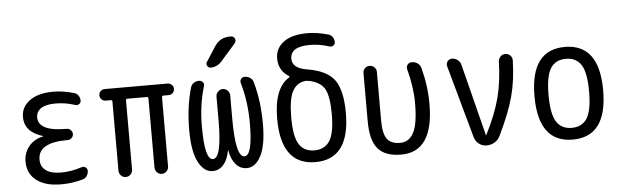

<svg xmlns="http://www.w3.org/2000/svg" viewBox="-49 -933 3597 1115"><g transform="rotate(-5 1750.0 -375.0)"><path d="M185.5 -276.4Q186.5 -276.4 186.5 -278.3Q186.5 -279.3 185.5 -279.3Q79.1 -311.5 80.1 -400.4Q80.1 -457 129.9 -493.7Q179.7 -530.3 267.6 -530.3Q323.2 -530.3 388.7 -511.7Q403.3 -507.8 412.6 -494.6Q421.9 -481.4 421.9 -464.8Q421.9 -452.1 411.6 -445.3Q401.4 -438.5 388.7 -442.4Q331.1 -460.9 275.4 -460.9Q218.8 -460.9 190.4 -441.9Q162.1 -422.9 162.1 -389.6Q162.1 -308.6 324.2 -308.6H327.1Q339.8 -308.6 350.1 -299.3Q360.4 -290 360.4 -275.9Q360.4 -261.7 350.1 -252.4Q339.8 -243.2 327.1 -243.2H324.2Q154.3 -243.2 154.3 -144.5Q154.3 -103.5 184.1 -81.1Q213.9 -58.6 272.5 -58.6Q332 -58.6 394.5 -79.1Q406.2 -83 417 -75.7Q427.7 -68.4 427.7 -54.7Q427.7 -39.1 418.5 -25.4Q409.2 -11.7 393.6 -7.8Q332 9.8 267.6 9.8Q174.8 9.8 123.5 -30.3Q72.3 -70.3 72.3 -139.6Q72.3 -190.4 103 -228Q133.8 -265.6 185.5 -276.4Z M566.4 -452.1Q552.7 -452.1 543 -461.9Q533.2 -471.7 533.2 -485.8Q533.2 -500 543 -509.8Q552.7 -519.5 567.4 -519.5H933.6Q947.3 -519.5 957.5 -509.8Q967.8 -500 967.8 -485.8Q967.8 -471.7 958 -461.9Q948.2 -452.1 933.6 -452.1H904.3Q895.5 -452.1 894.5 -443.4V-40Q894.5 -24.4 883.3 -12.2Q872.1 0 855 0Q837.9 0 826.7 -12.2Q815.4 -24.4 815.4 -40V-443.4Q815.4 -452.1 806.6 -452.1H694.3Q685.5 -452.1 684.6 -443.4V-40Q684.6 -24.4 673.3 -12.2Q662.1 0 645 0Q627.9 0 616.7 -12.2Q605.5 -24.4 605.5 -40V-443.4Q605.5 -452.1 595.7 -452.1Z M1150.4 9.8Q1100.6 9.8 1067.9 -52.2Q1035.2 -114.3 1035.2 -238.3Q1035.2 -374 1067.4 -484.4Q1071.3 -500 1085 -509.8Q1098.6 -519.5 1117.2 -519.5Q1130.9 -519.5 1139.2 -508.8Q1147.5 -498 1142.6 -485.4Q1109.4 -375 1110.4 -250Q1110.4 -59.6 1158.2 -59.6Q1210 -59.6 1210 -282.2V-419.9Q1210 -435.5 1222.2 -447.8Q1234.4 -460 1250 -460Q1265.6 -460 1277.8 -447.8Q1290 -435.5 1290 -419.9V-282.2Q1290 -60.5 1341.8 -59.6Q1389.6 -59.6 1389.6 -250Q1389.6 -375 1357.4 -485.4Q1353.5 -498 1361.3 -508.8Q1369.1 -519.5 1382.8 -519.5Q1400.4 -519.5 1414.6 -509.8Q1428.7 -500 1432.6 -484.4Q1464.8 -374 1464.8 -238.3Q1464.8 -114.3 1432.6 -52.2Q1400.4 9.8 1349.6 9.8Q1312.5 9.8 1286.6 -19Q1260.7 -47.9 1251 -101.6Q1251 -103.5 1250 -103.5Q1249 -103.5 1249 -101.6Q1239.3 -47.9 1213.4 -19Q1187.5 9.8 1150.4 9.8ZM1317.4 -759.8H1323.2Q1339.8 -759.8 1346.2 -745.6Q1352.5 -731.4 1341.8 -717.8L1255.9 -620.1Q1228.5 -589.8 1190.4 -589.8Q1177.7 -589.8 1171.4 -602.1Q1165 -614.3 1171.9 -624L1228.5 -711.9Q1259.8 -759.8 1317.4 -759.8Z M1731.4 -464.8Q1680.7 -459 1656.2 -412.1Q1631.8 -365.2 1631.8 -259.8Q1631.8 -149.4 1660.6 -104Q1689.5 -58.6 1750 -58.6Q1810.5 -58.6 1839.4 -104.5Q1868.2 -150.4 1868.2 -259.8Q1868.2 -366.2 1842.8 -408.7Q1817.4 -451.2 1749 -463.9H1747.1Q1737.3 -465.8 1731.4 -464.8ZM1549.8 -259.8Q1549.8 -438.5 1639.6 -493.2Q1645.5 -497.1 1640.6 -501Q1580.1 -538.1 1580.1 -608.4Q1580.1 -668 1628.4 -704.1Q1676.8 -740.2 1767.6 -740.2Q1823.2 -740.2 1888.7 -721.7Q1903.3 -717.8 1912.6 -704.6Q1921.9 -691.4 1921.9 -674.8Q1921.9 -662.1 1911.6 -655.3Q1901.4 -648.4 1888.7 -652.3Q1831.1 -670.9 1775.4 -670.9Q1662.1 -670.9 1662.1 -599.6Q1662.1 -543.9 1750 -530.3Q1863.3 -511.7 1906.7 -451.7Q1950.2 -391.6 1950.2 -259.8Q1950.2 9.8 1750 9.8Q1549.8 9.8 1549.8 -259.8Z M2250 9.8Q2157.2 9.8 2114.7 -39.1Q2072.3 -87.9 2072.3 -200.2V-481.4Q2072.3 -497.1 2083.5 -508.3Q2094.7 -519.5 2110.8 -519.5Q2127 -519.5 2138.7 -508.3Q2150.4 -497.1 2150.4 -481.4V-196.3Q2150.4 -121.1 2173.3 -89.8Q2196.3 -58.6 2250 -58.6Q2301.8 -58.6 2328.6 -109.9Q2355.5 -161.1 2355.5 -282.2Q2355.5 -374 2327.1 -480.5Q2323.2 -495.1 2332 -507.3Q2340.8 -519.5 2357.4 -519.5Q2376 -519.5 2391.1 -508.8Q2406.2 -498 2410.2 -480.5Q2438.5 -375 2438.5 -269.5Q2438.5 9.8 2250 9.8Z M2677.7 -52.7 2559.6 -478.5Q2555.7 -494.1 2565.4 -506.8Q2575.2 -519.5 2590.8 -519.5Q2609.4 -519.5 2624.5 -507.8Q2639.6 -496.1 2643.6 -477.5L2749 -60.5Q2749 -59.6 2750 -59.6Q2752 -59.6 2752 -61.5Q2809.6 -174.8 2834 -268.1Q2858.4 -361.3 2861.3 -478.5Q2862.3 -495.1 2873.5 -507.3Q2884.8 -519.5 2902.3 -519.5Q2919.9 -519.5 2931.6 -507.3Q2943.4 -495.1 2942.4 -477.5Q2939.5 -362.3 2914.6 -269.5Q2889.6 -176.8 2828.1 -49.8Q2817.4 -26.4 2795.9 -13.2Q2774.4 0 2748 0Q2723.6 0 2704.1 -14.6Q2684.6 -29.3 2677.7 -52.7Z M3339.4 -415.5Q3310.5 -460.9 3250 -460.9Q3189.5 -460.9 3160.6 -415.5Q3131.8 -370.1 3131.8 -260.3Q3131.8 -150.4 3160.6 -104.5Q3189.5 -58.6 3250 -58.6Q3310.5 -58.6 3339.4 -104.5Q3368.2 -150.4 3368.2 -260.3Q3368.2 -370.1 3339.4 -415.5ZM3450.2 -260.3Q3450.2 9.8 3250 9.8Q3049.8 9.8 3049.8 -260.3Q3049.8 -530.3 3250 -530.3Q3450.2 -530.3 3450.2 -260.3Z"/></g></svg>

Font: Rounded Mgen+ 2m regular
Style: Regular
Weight: 400
Designer: [Source Han Sans]
Ryoko NISHIZUKA  (kana & ideographs); Paul D. Hunt (Latin, Greek & Cyrillic); Wenlong ZHANG  (bopomofo
Version: Version 1.059.20150602